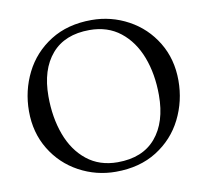

<svg xmlns="http://www.w3.org/2000/svg" viewBox="-76 -748 915 847"><g transform="rotate(-10 381.5 -325.0)"><path d="M45 -315Q45 -407 85 -487Q125 -567 202 -615.5Q279 -664 386 -664Q474 -664 550.5 -622.5Q627 -581 672.5 -506Q718 -431 718 -335Q718 -243 678 -163Q638 -83 561 -34.5Q484 14 377 14Q289 14 212.5 -27.5Q136 -69 90.5 -144Q45 -219 45 -315ZM622 -286Q622 -381 593 -457Q564 -533 507.5 -577.5Q451 -622 370 -622Q259 -622 200 -553.5Q141 -485 141 -365Q141 -270 169.5 -193Q198 -116 254.5 -71Q311 -26 392 -26Q504 -26 563 -95.5Q622 -165 622 -286Z"/></g></svg>

Font: EB Squaramond
Style: Regular
Weight: 400
Designer: Jake Brussel Faria
Foundry: Jake Brussel Faria
Version: Version 0.002